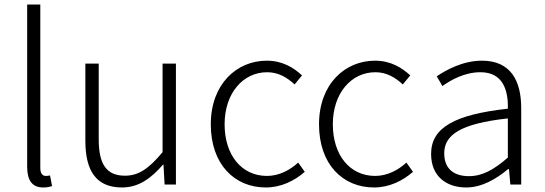

<svg xmlns="http://www.w3.org/2000/svg" viewBox="-20 -815 2408 848"><path d="M171 13C190 13 200 10 210 7L201 -40C190 -38 186 -38 182 -38C168 -38 158 -49 158 -73V-795H100V-79C100 -17 123 13 171 13Z M519 13C593 13 648 -28 700 -88H702L707 0H757V-534H698V-143C638 -71 593 -39 532 -39C450 -39 416 -90 416 -200V-534H357V-193C357 -55 409 13 519 13Z M1154 13C1221 13 1280 -16 1326 -56L1297 -97C1261 -64 1213 -38 1159 -38C1047 -38 972 -130 972 -266C972 -403 1053 -496 1160 -496C1209 -496 1248 -473 1281 -442L1314 -482C1278 -515 1229 -547 1158 -547C1026 -547 911 -444 911 -266C911 -89 1016 13 1154 13Z M1632 13C1699 13 1758 -16 1804 -56L1775 -97C1739 -64 1691 -38 1637 -38C1525 -38 1450 -130 1450 -266C1450 -403 1531 -496 1638 -496C1687 -496 1726 -473 1759 -442L1792 -482C1756 -515 1707 -547 1636 -547C1504 -547 1389 -444 1389 -266C1389 -89 1494 13 1632 13Z M2039 13C2108 13 2171 -24 2224 -68H2228L2234 0H2282V-338C2282 -456 2237 -547 2109 -547C2023 -547 1949 -505 1909 -478L1934 -435C1972 -462 2032 -496 2102 -496C2203 -496 2225 -414 2223 -335C1989 -309 1884 -252 1884 -135C1884 -35 1953 13 2039 13ZM2051 -37C1991 -37 1942 -64 1942 -138C1942 -219 2013 -269 2223 -292V-119C2161 -65 2110 -37 2051 -37Z"/></svg>

Font: GenYoGothic2 TW L
Style: Regular
Weight: 300
Version: Version 2.100;PS 2.1;hotconv 16.6.51;makeotf.lib2.5.65220 DE